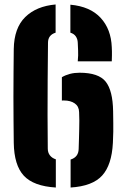

<svg xmlns="http://www.w3.org/2000/svg" viewBox="-20 -829 559 858"><path d="M41.5 -191Q41 -238 40.5 -289.8Q40 -341.5 40 -396Q40 -450.5 40.5 -504.5Q41 -558.5 41.5 -610Q43 -704 92.8 -752.8Q142.5 -801.5 228.5 -809V-683Q212 -678 203.2 -666.8Q194.5 -655.5 194.5 -638Q193.5 -551.5 193 -471.8Q192.5 -392 192.5 -316Q192.5 -240 193.5 -165Q193.5 -147 203 -134.8Q212.5 -122.5 229.5 -117V9Q130 3 86.5 -43.8Q43 -90.5 41.5 -191ZM256.5 -379.5V-484Q272.5 -493.5 292.5 -498.8Q312.5 -504 335.5 -504Q420.5 -504 452.2 -464.2Q484 -424.5 485.5 -332Q486 -300.5 486.2 -280Q486.5 -259.5 486.2 -239.8Q486 -220 484.5 -191Q479.5 -91.5 436.2 -44.2Q393 3 295.5 9V-116Q313 -121.5 322 -133.2Q331 -145 331.5 -163Q332.5 -189.5 333 -211.2Q333.5 -233 334 -252.5Q334.5 -272 334.5 -290.5Q334.5 -309 333.5 -328Q333 -353.5 314.2 -366.8Q295.5 -380 265.5 -380Q263.5 -380 261.2 -380Q259 -380 256.5 -379.5ZM327.5 -555Q329 -571 329.2 -581.2Q329.5 -591.5 329 -603.8Q328.5 -616 327.5 -638Q327 -654 319 -666Q311 -678 294.5 -683V-808Q383 -800 429.8 -749.2Q476.5 -698.5 479.5 -618Q480 -607.5 480.2 -599.5Q480.5 -591.5 480.2 -581.5Q480 -571.5 479.5 -555Z"/></svg>

Font: Big Shoulders Stencil Text Thin Black
Style: Regular
Weight: 900
Version: Version 2.001